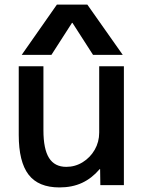

<svg xmlns="http://www.w3.org/2000/svg" viewBox="-20 -810 639 840"><path d="M240 10Q148 10 105 -46Q62 -102 62 -220V-520H170V-240Q170 -158 194.5 -119Q219 -80 270 -80Q309 -80 342 -100.5Q375 -121 394.5 -155Q414 -189 414 -230V-520H522V0H419L418 -70H416Q382 -30 339 -10Q296 10 240 10ZM75 -570 229 -790H362L517 -570H387L297 -710H295L205 -570Z"/></svg>

Font: M PLUS 2 Thin Medium
Style: Regular
Weight: 500
Version: Version 1.001